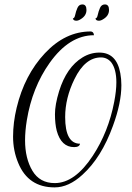

<svg xmlns="http://www.w3.org/2000/svg" viewBox="-20 -795 589 858"><path d="M348 -775.2Q366.4 -775.2 366.4 -750.4Q366.4 -725.6 342.4 -710.4Q330.4 -702.4 321.6 -702.4Q308.8 -702.4 306.4 -710.4L305.6 -712.8Q312.8 -712.8 316 -728.4Q319.2 -744 326 -759.6Q332.8 -775.2 348 -775.2ZM448.8 -775.2Q467.2 -775.2 467.2 -750.4Q467.2 -725.6 443.2 -710.4Q431.2 -702.4 422.4 -702.4Q409.6 -702.4 407.2 -710.4L406.4 -712.8Q413.6 -712.8 416.8 -728.4Q420 -744 426.8 -759.6Q433.6 -775.2 448.8 -775.2ZM271.2 -272Q271.2 -152.8 337.6 -152.8Q335.2 -137.6 311.2 -137.6Q253.6 -137.6 233.6 -210.4Q225.6 -241.6 225.6 -284.4Q225.6 -327.2 244 -387.2Q277.6 -495.2 348.8 -538.4Q384 -560 424 -560Q500.8 -560 517.6 -468Q522.4 -442.4 522.4 -414.4Q522.4 -335.2 484.8 -232.8Q433.6 -91.2 348.8 -14.4Q287.2 42.4 224 42.4Q106.4 42.4 61.6 -66.4Q38.4 -121.6 38.4 -184.4Q38.4 -247.2 54.4 -313.6Q89.6 -460 180.8 -557.2Q272 -654.4 384.8 -654.4Q391.2 -654.4 395.2 -650.4Q399.2 -646.4 400 -637.6Q289.6 -637.6 201.6 -513.6Q124 -404 100 -258.4Q92 -209.6 92 -168Q92 -87.2 124.8 -32Q157.6 23.2 224.8 23.2Q314.4 23.2 394.4 -98.4Q464.8 -205.6 490.4 -340Q500 -389.6 500 -427.2Q500 -486.4 476.8 -516.8Q458.4 -538.4 431.2 -538.4Q360 -538.4 312.8 -441.6Q271.2 -356.8 271.2 -272Z"/></svg>

Font: Rouge Script
Style: Regular
Weight: 400
Designer: Sabrina Mariela Lopez
Foundry: Typesenses
Version: Version 1.003